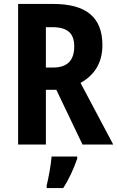

<svg xmlns="http://www.w3.org/2000/svg" viewBox="-20 -734 596 975"><path d="M250 -714H72V0H213V-278H266L399 0H555L389 -313C459 -352 500 -414 500 -505C500 -645 419 -714 250 -714ZM246 -596C321 -596 357 -566 357 -499C357 -427 322 -391 249 -391H213V-596ZM372 72V61H242C239 102 226 172 217 208V221H301C331 175 355 121 372 72Z"/></svg>

Font: Noto Sans Armenian Condensed
Style: Bold
Weight: 700
Width: 3
Designer: Monotype Design Team
Foundry: Monotype Imaging Inc.
Version: Version 2.008